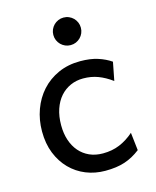

<svg xmlns="http://www.w3.org/2000/svg" viewBox="-111 -799 720 888"><g transform="rotate(-15 249.0 -355.5)"><path d="M451.7 -41.5Q433.1 -27.3 414.8 -17.3Q396.5 -7.3 376.5 -0.7Q356.4 5.9 333.5 9Q310.5 12.2 283.2 12.2Q233.9 12.2 190.9 -5.1Q147.9 -22.5 115.7 -55.2Q83.5 -87.9 64.9 -134.3Q46.4 -180.7 46.4 -239.3Q46.4 -294.4 64.2 -343.3Q82 -392.1 115 -428.7Q147.9 -465.3 195.1 -486.6Q242.2 -507.8 300.3 -507.8Q349.1 -507.8 384.5 -496.3Q419.9 -484.9 446.8 -466.3L429.7 -378.4Q396.5 -402.8 363.8 -415Q331.1 -427.2 293 -427.2Q260.3 -427.2 232.2 -414.8Q204.1 -402.3 183.3 -378.9Q162.6 -355.5 150.9 -321.3Q139.2 -287.1 139.2 -244.1Q139.2 -204.6 149.9 -172.4Q160.6 -140.1 180.7 -116.9Q200.7 -93.8 229 -81.1Q257.3 -68.4 293 -68.4Q337.4 -68.4 373.5 -83.5Q409.7 -98.6 441.9 -127ZM212.4 -656.7Q212.4 -670.4 217.5 -682.4Q222.7 -694.3 231.7 -703.4Q240.7 -712.4 252.7 -717.5Q264.6 -722.7 278.3 -722.7Q292 -722.7 304 -717.5Q315.9 -712.4 325 -703.4Q334 -694.3 339.1 -682.4Q344.2 -670.4 344.2 -656.7Q344.2 -643.1 339.1 -631.1Q334 -619.1 325 -610.1Q315.9 -601.1 304 -595.9Q292 -590.8 278.3 -590.8Q264.6 -590.8 252.7 -595.9Q240.7 -601.1 231.7 -610.1Q222.7 -619.1 217.5 -631.1Q212.4 -643.1 212.4 -656.7Z"/></g></svg>

Font: Andika New Basic
Style: Regular
Weight: 400
Designer: Victor Gaultney, Annie Olsen, Julie Remington, Don Collingsworth, Eric Hays
Foundry: SIL International
Version: Version 5.500